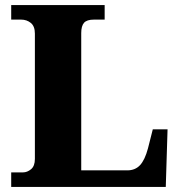

<svg xmlns="http://www.w3.org/2000/svg" viewBox="-20 -734 707 754"><path d="M24 0V-57H70Q87 -57 102 -69.5Q117 -82 117 -110V-602Q117 -631 101 -644Q85 -657 63 -657H24V-714H391V-657H349Q321 -657 310 -644.5Q299 -632 299 -604V-65H480Q511 -65 530 -85.5Q549 -106 561 -151L580 -226H638L631 0Z"/></svg>

Font: Noto Serif Telugu ExtraBold
Style: Regular
Weight: 800
Designer: Jelle Bosma - Monotype Design Team
Foundry: Monotype Imaging Inc.
Version: Version 2.005; ttfautohint (v1.8.4.7-5d5b)